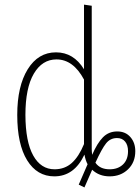

<svg xmlns="http://www.w3.org/2000/svg" viewBox="-20 -759 610 837"><path d="M491.2 -186Q526.9 -186 548.3 -161.6Q569.8 -137.2 569.8 -100.1Q569.8 -51.3 538.1 -20.8Q506.3 9.8 458 9.8Q412.1 9.8 381.8 -19L348.1 58.1L323.2 45.9L361.8 -43Q353 -59.1 348.1 -85Q303.7 9.8 216.8 9.8Q141.6 9.8 98.4 -60.1Q55.2 -129.9 55.2 -257.8Q55.2 -383.3 100.8 -457Q146.5 -530.8 224.1 -530.8Q300.8 -530.8 346.2 -457V-738.8L379.9 -733.9V-108.9Q379.9 -99.6 381.8 -84Q403.3 -134.3 428.5 -160.2Q453.6 -186 491.2 -186ZM217.8 -21Q262.2 -21 293 -48.6Q323.7 -76.2 346.2 -130.9V-412.1Q299.3 -500 226.1 -500Q164.1 -500 127.4 -437.7Q90.8 -375.5 90.8 -257.8Q91.3 -141.1 124.8 -81.1Q158.2 -21 217.8 -21ZM458 -21Q494.1 -21 516.1 -42Q538.1 -63 538.1 -100.1Q538.1 -126.5 525.4 -141.8Q512.7 -157.2 490.2 -157.2Q460.9 -157.2 442.4 -134Q423.8 -110.8 396 -49.8Q415.5 -21 458 -21Z"/></svg>

Font: Fira Sans Compressed UltraLight
Style: Regular
Weight: 200
Width: 1
Designer: Carrois Corporate & Edenspiekermann AG
Foundry: Carrois Corporate GbR & Edenspiekermann AG
Version: Version 4.203;PS 004.203;hotconv 1.0.88;makeotf.lib2.5.64775